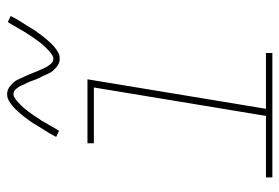

<svg xmlns="http://www.w3.org/2000/svg" viewBox="-143 -643 786 540"><g transform="rotate(-90 250.0 -373.0)"><path d="M371 0H21V-18H194L274 -502H117V-520H297L214 -18H371ZM354 -598Q348 -598 342 -600.5Q336 -603 331.5 -607Q327 -611 322.5 -615.5Q318 -620 315.5 -625Q313 -630 310.5 -635.5Q308 -641 305.5 -646.5Q303 -652 300 -657.5Q297 -663 295 -669.5Q293 -676 290.5 -682Q288 -688 285 -693.5Q282 -699 280.5 -703.5Q279 -708 275 -714Q271 -720 266.5 -724Q262 -728 256 -728Q251 -728 249 -727Q247 -726 243 -723.5Q239 -721 234.5 -717Q230 -713 224 -707Q218 -701 216 -698.5Q214 -696 211.5 -693Q209 -690 206.5 -686.5Q204 -683 201.5 -679.5Q199 -676 196 -672Q193 -668 190.5 -663.5Q188 -659 184.5 -654.5Q181 -650 178.5 -645Q176 -640 172.5 -634.5Q169 -629 166 -623.5Q163 -618 159.5 -612Q156 -606 152 -600L135 -608Q141 -620 147 -630Q153 -640 159 -649Q165 -658 169.5 -666Q174 -674 179.5 -681.5Q185 -689 189.5 -695Q194 -701 198.5 -706.5Q203 -712 210.5 -720Q218 -728 226 -734Q234 -740 240.5 -743Q247 -746 256 -746Q262 -746 268 -743.5Q274 -741 278.5 -737Q283 -733 287.5 -728.5Q292 -724 294.5 -719Q297 -714 299.5 -708.5Q302 -703 304.5 -697.5Q307 -692 309.5 -686.5Q312 -681 314.5 -674.5Q317 -668 319.5 -662Q322 -656 324.5 -650.5Q327 -645 329 -640.5Q331 -636 335 -630Q339 -624 343.5 -620Q348 -616 354 -616Q359 -616 361 -617Q363 -618 367 -620.5Q371 -623 375.5 -627Q380 -631 386 -637Q392 -643 394 -645.5Q396 -648 398.5 -651Q401 -654 403.5 -657.5Q406 -661 408.5 -664.5Q411 -668 414 -672Q417 -676 419.5 -680.5Q422 -685 425.5 -689.5Q429 -694 431.5 -699Q434 -704 437.5 -709.5Q441 -715 444 -720.5Q447 -726 450.5 -732Q454 -738 458 -744L475 -736Q469 -724 463 -714Q457 -704 451 -695Q445 -686 440.5 -678Q436 -670 430.5 -662.5Q425 -655 420.5 -649Q416 -643 411.5 -637.5Q407 -632 399.5 -624Q392 -616 384 -610Q376 -604 369.5 -601Q363 -598 354 -598Z"/></g></svg>

Font: Iosevka Term Curly Th Obl
Style: Regular
Weight: 100
Italic angle: -9°
Designer: Belleve Invis
Foundry: Belleve Invis
Version: Version 32.3.0